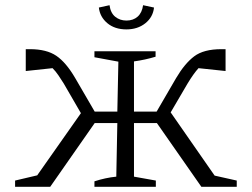

<svg xmlns="http://www.w3.org/2000/svg" viewBox="-20 -718 967 738"><path d="M466 -605Q421 -605 392.5 -629Q364 -653 360 -689L401 -698Q405 -668 423 -653.5Q441 -639 466 -639Q492 -639 509 -654Q526 -669 530 -698L572 -689Q568 -652 538.5 -628.5Q509 -605 466 -605ZM173 0H38V-24L123 -44L291 -283L225 -397Q215 -413 204.5 -428.5Q194 -444 182 -456L79 -445V-529Q90 -529 95 -529Q159 -529 196.5 -503.5Q234 -478 269 -418L344 -289H431L435 -481L343 -498V-521H578V-500Q558 -494 537.5 -489.5Q517 -485 495 -482V-289H582L657 -418Q690 -474 726.5 -501.5Q763 -529 831 -529Q837 -529 847 -529V-445L743 -456Q724 -435 701 -397L636 -286L805 -43L890 -24V0H754L583 -245H495V-39L579 -24V0H343V-21Q386 -35 427 -39L431 -245H344Z"/></svg>

Font: Piazzolla SC Light
Style: Regular
Weight: 300
Designer: Juan Pablo del Peral
Foundry: Huerta Tipografica
Version: Version 1.330